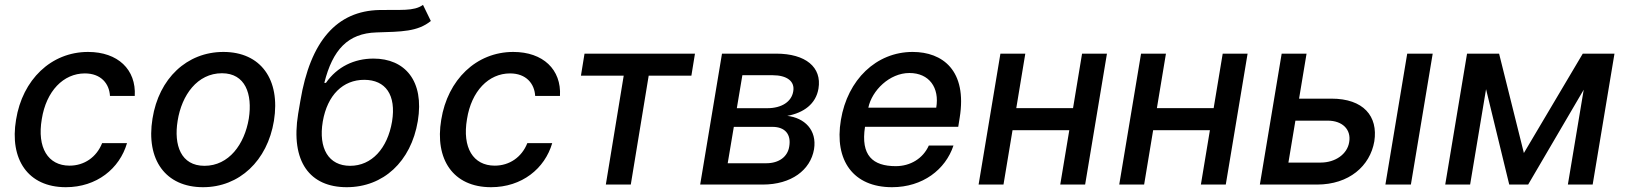

<svg xmlns="http://www.w3.org/2000/svg" viewBox="-20 -769 6772 800"><path d="M254.3 11C382.8 11 478.3 -66.4 509.2 -172.6H405.5C382.1 -113.6 330.6 -78.8 269.9 -78.8C179.7 -78.8 133.9 -153.8 154.1 -272.7C172.6 -389.6 244.3 -463.1 333.5 -463.1C400.9 -463.1 435.4 -420.5 438.2 -369.3H541.5C547.9 -479.4 470.9 -552.6 346.9 -552.6C192.8 -552.6 73.5 -436.8 46.9 -270.2C19.2 -105.8 95.9 11 254.3 11Z M826 11C977.3 11 1094.1 -99.1 1121.4 -265.6C1149.1 -437.9 1066.4 -552.6 910.9 -552.6C758.9 -552.6 642 -442.5 615.4 -274.9C587.4 -103.7 669.7 11 826 11ZM720.2 -266C737.2 -372.9 802.2 -463.8 904.8 -463.8C1002.1 -463.8 1032.7 -377.5 1016.7 -274.9C998.9 -168 933.9 -78.1 832 -78.1C734 -78.1 703.5 -163.7 720.2 -266Z M1775.2 -681.5 1742.5 -748.6C1703.8 -720.9 1647 -729.4 1561.4 -727.3C1383.5 -723.7 1273.1 -598.4 1231.5 -348.7L1222.3 -294.7C1189.6 -94.5 1271.7 11 1424.7 11C1576.7 11 1692.5 -94.8 1720.9 -264.6C1748.6 -432.5 1666.9 -524.9 1536.2 -524.9C1456.3 -524.9 1384.9 -491.1 1338.1 -423.7H1331.3C1366.1 -561.8 1429.3 -630.3 1548.7 -633.9C1653.1 -637.1 1719.5 -636.7 1775.2 -681.5ZM1324.9 -262.8C1344.1 -373.2 1409.1 -436.4 1497.5 -436.4C1587 -436.4 1631.4 -373.2 1613.6 -262.8C1594.5 -149.9 1528.4 -78.1 1438.9 -78.1C1349.4 -78.1 1306.1 -150.2 1324.9 -262.8Z M2025.9 11C2154.5 11 2250 -66.4 2280.9 -172.6H2177.2C2153.8 -113.6 2102.3 -78.8 2041.5 -78.8C1951.3 -78.8 1905.5 -153.8 1925.8 -272.7C1944.2 -389.6 2016 -463.1 2105.1 -463.1C2172.6 -463.1 2207 -420.5 2209.9 -369.3H2313.2C2319.6 -479.4 2242.5 -552.6 2118.6 -552.6C1964.5 -552.6 1845.2 -436.8 1818.5 -270.2C1790.8 -105.8 1867.5 11 2025.9 11Z M2400.6 -453.8H2578.8L2504.3 0H2608.3L2682.9 -453.8H2860.8L2875.7 -545.5H2415.5Z M2897.4 0H3158C3277.3 0 3356.9 -60.4 3371.8 -147C3384.9 -228 3331.3 -278.1 3260.3 -286.2C3328.8 -299 3379.6 -335.6 3390.3 -399.9C3405.2 -489 3336.6 -545.5 3214.1 -545.5H2988.3ZM3012.1 -88.8 3037.6 -240.4H3198.5C3250.4 -240.4 3277.3 -209.9 3268.5 -158.7C3262.1 -116.1 3225.9 -88.8 3172.9 -88.8ZM3050.1 -318.2 3073.2 -455.6H3199.2C3259.2 -455.6 3292.6 -430 3285.2 -388.5C3278.4 -345.2 3236.9 -318.2 3177.2 -318.2Z M3696.7 11C3824.6 11 3919.7 -62.5 3952.8 -162.6H3850.1C3826 -108.7 3773.4 -76.7 3712.4 -76.7C3616.5 -76.7 3565.7 -121.1 3584.2 -240.8H3972.7L3978.7 -278.4C4010.7 -475.9 3907 -552.6 3782.7 -552.6C3631 -552.6 3511.4 -436.8 3483.7 -269.2C3455.3 -99.8 3535.9 11 3696.7 11ZM3598 -320.3C3612.9 -392 3686.4 -464.8 3769.2 -464.8C3851.6 -464.8 3895.2 -403.8 3881 -320.3Z M4252.1 -545.5H4148.4L4057.5 0H4161.2L4198.9 -226.6H4435.4L4397.7 0H4501.4L4592.3 -545.5H4488.6L4451 -318.5H4214.5Z M4838.1 -545.5H4734.4L4643.5 0H4747.2L4784.8 -226.6H5021.3L4983.7 0H5087.4L5178.3 -545.5H5074.6L5036.9 -318.5H4800.4Z M5527.7 -358H5392.8L5424 -545.5H5320.3L5229.4 0H5467.7C5601.2 0 5688.6 -77.4 5706.3 -180C5722.7 -284.8 5660.9 -358 5527.7 -358ZM5348.4 -91.6 5377.5 -266.3H5512.4C5572.8 -266.3 5610.8 -229.8 5601.6 -176.8C5593.8 -126.8 5544 -91.6 5482.6 -91.6ZM5752.5 0H5858.7L5949.6 -545.5H5843.4Z M6329.5 -131.4 6226.2 -545.5H6092.7L6001.8 0H6105.5L6171.9 -397.4L6268.5 0H6347.3L6578.8 -395.2L6512.8 0H6616.1L6707 -545.5H6574.9Z"/></svg>

Font: Magic Ui Pro Medium
Style: Italic
Weight: 500
Italic angle: -9.39999°
Designer: Stefan Endress, Andreas Faust
Version: Version 1.000;FEAKit 1.0